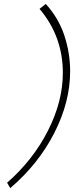

<svg xmlns="http://www.w3.org/2000/svg" viewBox="-20 -839 407 977"><path d="M181.2 -793.9Q299.8 -653.8 299.8 -467.8Q299.8 -323.2 223.9 -173.8Q147.9 -24.4 16.1 90.8L32.2 118.2Q175.8 -4.4 256.3 -162.4Q336.9 -320.3 336.9 -476.1Q336.9 -568.8 307.6 -658Q278.3 -747.1 212.9 -818.8Z"/></svg>

Font: Comic Neue Angular Light Italic
Style: Regular
Weight: 300
Italic angle: -12°
Designer: Craig Rozynski
Foundry: Craig Rozynski
Version: Version 2.003